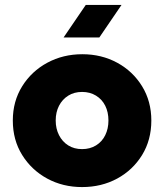

<svg xmlns="http://www.w3.org/2000/svg" viewBox="-20 -747 658 779"><path d="M313 12Q235 12 171.5 -22.5Q108 -57 70 -118Q32 -179 32 -258Q32 -336 70 -397Q108 -458 172 -492.5Q236 -527 314 -527Q392 -527 455.5 -492.5Q519 -458 556.5 -397Q594 -336 594 -258Q594 -179 556.5 -118Q519 -57 455.5 -22.5Q392 12 313 12ZM313 -142Q345 -142 369.5 -157Q394 -172 407 -198.5Q420 -225 420 -258Q420 -292 407 -318Q394 -344 369.5 -359Q345 -374 313 -374Q281 -374 257 -359Q233 -344 219.5 -318Q206 -292 206 -258Q206 -225 219.5 -198.5Q233 -172 257 -157Q281 -142 313 -142ZM238 -595 328 -727H473L383 -595Z"/></svg>

Font: MuseoModerno Thin ExtraBold
Style: Regular
Weight: 800
Version: Version 1.002